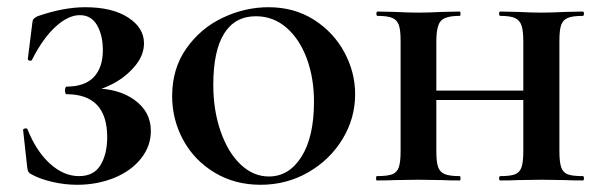

<svg xmlns="http://www.w3.org/2000/svg" viewBox="-20 -500 1666 532"><path d="M277 -120Q277 -239 164 -239Q162 -239 161 -242.5Q160 -246 160 -250Q160 -254 161.5 -257Q163 -260 164 -260Q215 -260 240 -286.5Q265 -313 265 -361Q265 -402 249 -430Q233 -458 201 -458Q169 -458 134 -426Q99 -394 69 -335Q68 -331 62.5 -332Q57 -333 57 -336L69 -432Q70 -444 73 -447.5Q76 -451 84 -455Q156 -480 216 -480Q291 -480 335 -451.5Q379 -423 379 -380Q379 -347 354 -317Q329 -287 293 -268Q257 -249 226 -247L240 -255Q309 -255 353.5 -222.5Q398 -190 398 -137Q398 -95 370.5 -60.5Q343 -26 296 -7Q249 12 194 12Q159 12 125 4Q91 -4 69 -16Q61 -20 58.5 -24.5Q56 -29 55 -40L44 -140Q44 -143 49.5 -144Q55 -145 56 -142Q81 -80 119 -46Q157 -12 199 -12Q240 -12 258.5 -42.5Q277 -73 277 -120Z M457 -234Q457 -310 496.5 -366Q536 -422 597.5 -451Q659 -480 724 -480Q795 -480 849.5 -445.5Q904 -411 934 -355.5Q964 -300 964 -239Q964 -172 929 -114.5Q894 -57 834 -22.5Q774 12 702 12Q631 12 575 -21.5Q519 -55 488 -111.5Q457 -168 457 -234ZM850 -218Q850 -284 830 -338Q810 -392 773.5 -423.5Q737 -455 689 -455Q631 -455 601 -407Q571 -359 571 -265Q571 -194 591.5 -135.5Q612 -77 647 -44Q682 -11 725 -11Q781 -11 815.5 -66Q850 -121 850 -218Z M1366 -456Q1363 -456 1363 -462Q1363 -468 1366 -468L1414 -467Q1454 -465 1481 -465Q1505 -465 1547 -467L1595 -468Q1598 -468 1598 -462Q1598 -456 1595 -456Q1567 -456 1553.5 -450.5Q1540 -445 1535 -431Q1530 -417 1530 -387V-81Q1530 -51 1535 -36.5Q1540 -22 1553 -17Q1566 -12 1595 -12Q1598 -12 1598 -6Q1598 0 1595 0Q1564 0 1547 -1L1481 -2L1414 -1Q1397 0 1366 0Q1363 0 1363 -6Q1363 -12 1366 -12Q1394 -12 1407 -17Q1420 -22 1425 -36.5Q1430 -51 1430 -81V-385Q1430 -415 1425 -429.5Q1420 -444 1407 -450Q1394 -456 1366 -456ZM1137 -249H1476V-223H1137ZM1026 -456Q1023 -456 1023 -462Q1023 -468 1026 -468L1074 -467Q1114 -465 1139 -465Q1166 -465 1206 -467L1254 -468Q1256 -468 1256 -462Q1256 -456 1254 -456Q1214 -456 1201.5 -442Q1189 -428 1189 -385V-81Q1189 -51 1194 -37Q1199 -23 1212.5 -17.5Q1226 -12 1254 -12Q1256 -12 1256 -6Q1256 0 1254 0Q1223 0 1206 -1L1139 -2L1074 -1Q1056 0 1024 0Q1022 0 1022 -6Q1022 -12 1024 -12Q1053 -12 1066.5 -17Q1080 -22 1085 -36.5Q1090 -51 1090 -81V-387Q1090 -417 1085 -431Q1080 -445 1066.5 -450.5Q1053 -456 1026 -456Z"/></svg>

Font: Cormorant SC
Style: Bold
Weight: 700
Designer: Christian Thalmann (Catharsis Fonts)
Foundry: Catharsis Fonts
Version: Version 4.000